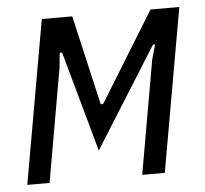

<svg xmlns="http://www.w3.org/2000/svg" viewBox="-44 -597 689 644"><g transform="rotate(-5 300.0 -275.0)"><path d="M119.5 -550H222L291.5 -248H299.5L485.5 -550H582.5L485.5 0H409.5L476.5 -382L490.5 -432H483.5L271.5 -94L177.5 -432H169.5L164.5 -382L97.5 0H22.5Z"/></g></svg>

Font: JuliaMono Light
Style: Italic
Weight: 300
Italic angle: -9°
Monospace: yes
Designer: cormullion
Foundry: corm
Version: Version 0.054; ttfautohint (v1.8.4)